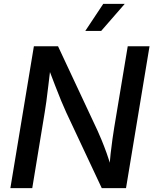

<svg xmlns="http://www.w3.org/2000/svg" viewBox="-20 -965 790 985"><path d="M33.2 0 153.8 -727.5H277.8L481 -293.5Q489.3 -275.4 501.2 -246.6Q513.2 -217.8 526.6 -180.7Q540 -143.6 551.8 -100.6L540 -96.7Q543 -135.7 547.4 -175.8Q551.8 -215.8 556.9 -251Q562 -286.1 565.9 -310.5L635.3 -727.5H747.1L626.5 0H502L319.8 -388.2Q307.1 -416 293.9 -447.8Q280.8 -479.5 264.4 -522Q248 -564.5 225.1 -624.5L240.2 -627.9Q233.4 -570.8 227.8 -524.4Q222.2 -478 217.8 -444.1Q213.4 -410.2 209.5 -389.2L145.5 0ZM417.5 -806.2 509.8 -945.3H620.1L499 -806.2Z"/></svg>

Font: Inter 17pt Medium
Style: Italic
Weight: 500
Italic angle: -9.3988°
Version: Version 4.001;git-66647c0bb